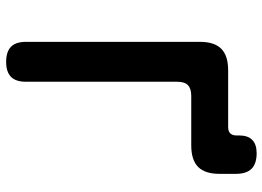

<svg xmlns="http://www.w3.org/2000/svg" viewBox="-138 -728 875 640"><g transform="rotate(90 300.0 -407.5)"><path d="M186 10Q152 10 135.5 -6Q119 -22 119 -56V-636Q119 -684 142 -707Q165 -730 214 -730H403Q417 -730 424 -737Q431 -744 431 -758V-767Q431 -796 446 -810.5Q461 -825 490 -825Q525 -825 542 -808Q559 -791 559 -756V-701Q559 -653 536 -630Q513 -607 464 -607H299Q275 -607 263.5 -596Q252 -585 252 -560V-56Q252 -22 235.5 -6Q219 10 186 10Z"/></g></svg>

Font: Maple Mono
Style: Bold
Weight: 700
Monospace: yes
Designer: subframe7536
Version: Version 7.200